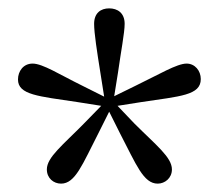

<svg xmlns="http://www.w3.org/2000/svg" viewBox="-20 -839 522 459"><path d="M241 -819C221 -819 205 -808 205 -782C205 -760 212 -715 220 -665L229 -608L177 -634C122 -661 82 -687 58 -687C36 -687 23 -669 23 -649C23 -612 72 -609 165 -595L222 -586L181 -544C130 -492 92 -463 92 -434C92 -413 108 -400 126 -400C160 -400 177 -446 215 -520L241 -572L267 -520C306 -445 323 -400 357 -400C374 -400 391 -413 391 -434C391 -463 353 -492 301 -544L261 -586L318 -595C411 -609 460 -611 460 -650C460 -670 446 -687 426 -687C403 -687 360 -661 304 -634L253 -609L262 -665C269 -715 278 -761 278 -782C278 -808 261 -819 241 -819Z"/></svg>

Font: Noto Serif CJK JP Medium
Style: Regular
Weight: 500
Designer: Ryoko NISHIZUKA 西塚涼子 (kana & ideographs); Frank Grießhammer (Latin, Greek & Cyrillic); Wenlong ZHANG 张文龙 (bopomofo); San
Foundry: Adobe Systems Incorporated
Version: Version 1.000;PS 1;hotconv 16.6.53;makeotf.lib2.5.65590